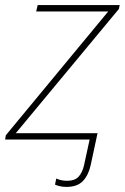

<svg xmlns="http://www.w3.org/2000/svg" viewBox="-34 -548 490 754"><path d="M227 186Q212 186 200 183Q188 180 182 177L187 153Q195 157 206 159.5Q217 162 230 162Q259 162 274 146.5Q289 131 296 101L318 0H-14L-11 -17L391 -503H108L114 -528H436L433 -513L28 -25H349L322 101Q313 141 291 163.5Q269 186 227 186Z"/></svg>

Font: Noto Sans Thin
Style: Italic
Weight: 100
Italic angle: -12°
Designer: Monotype Design Team
Foundry: Monotype Imaging Inc.
Version: Version 2.013; ttfautohint (v1.8.4.7-5d5b)